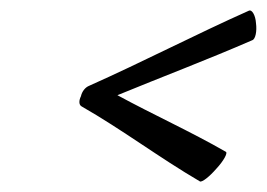

<svg xmlns="http://www.w3.org/2000/svg" viewBox="-20 -448 505 363"><path d="M134 -247C211 -203 281 -150 358 -105C362 -103 376 -114 389 -129C403 -144 411 -159 407 -161C341 -199 270 -231 202 -268C287 -303 372 -335 457 -372C463 -374 466 -389 464 -404C463 -420 456 -430 451 -428C350 -383 250 -331 149 -286C141 -283 135 -275 133 -266C129 -258 129 -250 134 -247Z"/></svg>

Font: Nupuram ExtraLight Oblique
Style: Regular
Weight: 200
Designer: Santhosh Thottingal (santhosh.thottingal@gmail.com)
Foundry: SMC
Version: Version 1.000